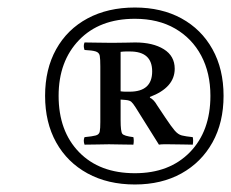

<svg xmlns="http://www.w3.org/2000/svg" viewBox="-20 -785 615 511"><path d="M339 -294Q267 -294 213 -323.5Q159 -353 129.5 -406Q100 -459 100 -530Q100 -601 129.5 -654Q159 -707 213 -736Q267 -765 339 -765Q410 -765 463 -736Q516 -707 545.5 -654Q575 -601 575 -530Q575 -459 545.5 -406Q516 -353 463 -323.5Q410 -294 339 -294ZM339 -324Q431 -324 485.5 -380Q540 -436 540 -530Q540 -591 515.5 -637Q491 -683 446 -709Q401 -735 339 -735Q245 -735 190.5 -678.5Q136 -622 136 -530Q136 -436 190.5 -380Q245 -324 339 -324ZM314 -519 301 -520V-465Q301 -435 305.5 -429Q310 -423 335 -420Q337 -411 335 -400Q319 -400 300 -400.5Q281 -401 270 -401Q261 -401 241 -400.5Q221 -400 205 -400Q201 -411 205 -420Q226 -422 235 -424.5Q244 -427 245.5 -435Q247 -443 247 -460V-608Q247 -628 245.5 -636.5Q244 -645 235 -648Q226 -651 205 -652Q201 -663 205 -672Q225 -672 239 -671.5Q253 -671 278 -671Q298 -671 315.5 -671.5Q333 -672 340 -672Q387 -672 416 -654Q445 -636 445 -602Q445 -552 379 -527V-525Q385 -522 389.5 -517Q394 -512 398 -505L420 -472Q436 -448 445 -437.5Q454 -427 464 -424.5Q474 -422 493 -420Q495 -411 493 -400Q487 -400 466.5 -400.5Q446 -401 429 -401Q422 -401 415.5 -401Q409 -401 403 -400L341 -499Q334 -510 329.5 -514Q325 -518 314 -519ZM301 -542Q308 -541 313.5 -541Q319 -541 325 -541Q385 -541 385 -595Q385 -648 326 -648Q321 -648 315 -648Q309 -648 301 -647Z"/></svg>

Font: Castoro
Style: Italic
Weight: 400
Italic angle: -11°
Designer: John Hudson with Paul Hanslow, assisted by Kaja Sojewska.
Foundry: Tiro Typeworks Ltd.
Version: Version 2.04